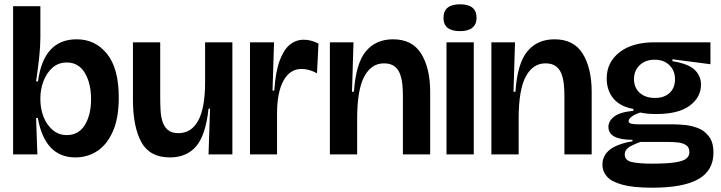

<svg xmlns="http://www.w3.org/2000/svg" viewBox="-20 -719 3357 894"><path d="M331 14Q189 14 156 -170H148L154 0H41V-211V-690H168V-545Q168 -504 162.5 -452Q157 -400 148 -340H157Q183 -536 337 -536Q424 -536 478.5 -468Q533 -400 533 -265Q533 -169 505.5 -107Q478 -45 432.5 -15.5Q387 14 331 14ZM291 -90Q346 -90 375 -137Q404 -184 404 -257Q404 -331 375 -379.5Q346 -428 291 -428Q251 -428 223.5 -403Q196 -378 182 -340Q168 -302 168 -263V-255Q168 -213 182.5 -175.5Q197 -138 225 -114Q253 -90 291 -90Z M771 14Q677 14 638 -57.5Q599 -129 599 -256V-522H726V-266Q726 -237 727.5 -207.5Q729 -178 736.5 -153.5Q744 -129 761.5 -114Q779 -99 811 -99Q871 -99 903 -157.5Q935 -216 935 -337V-522H1062V-251V0H951L958 -213H951Q938 -90 893.5 -38Q849 14 771 14Z M1144 0V-266V-522H1256L1249 -297H1257Q1263 -384 1282 -436Q1301 -488 1329.5 -511Q1358 -534 1394 -534Q1429 -534 1463 -516L1456 -378Q1418 -398 1384 -398Q1330 -398 1300 -343.5Q1270 -289 1270 -191V0Z M1516 0V-272V-522H1626L1619 -292H1628Q1637 -424 1683.5 -480Q1730 -536 1810 -536Q1900 -536 1941.5 -468.5Q1983 -401 1983 -291V0H1856V-275Q1856 -299 1853.5 -325Q1851 -351 1843 -373.5Q1835 -396 1817 -410Q1799 -424 1768 -424Q1709 -424 1676 -362.5Q1643 -301 1643 -166V0Z M2059 0V-522H2186V0ZM2122 -574Q2045 -574 2045 -636Q2045 -699 2122 -699Q2199 -699 2199 -636Q2199 -606 2179.5 -590Q2160 -574 2122 -574Z M2268 0V-272V-522H2378L2371 -292H2380Q2389 -424 2435.5 -480Q2482 -536 2562 -536Q2652 -536 2693.5 -468.5Q2735 -401 2735 -291V0H2608V-275Q2608 -299 2605.5 -325Q2603 -351 2595 -373.5Q2587 -396 2569 -410Q2551 -424 2520 -424Q2461 -424 2428 -362.5Q2395 -301 2395 -166V0Z M3017 155Q2929 155 2878 141Q2827 127 2806 103Q2785 79 2785 48Q2785 -38 2925 -61V-68Q2813 -68 2813 -128Q2813 -155 2839.5 -176Q2866 -197 2929 -203V-212Q2869 -222 2837 -259.5Q2805 -297 2805 -354Q2805 -429 2864.5 -475.5Q2924 -522 3027 -522H3288V-420L3111 -443V-434Q3186 -422 3215 -393.5Q3244 -365 3244 -325Q3244 -266 3191.5 -227Q3139 -188 3035 -188Q2993 -188 2961 -195Q2932 -185 2919.5 -174.5Q2907 -164 2907 -155Q2907 -145 2922 -142.5Q2937 -140 2957 -140H3116Q3134 -140 3165 -137.5Q3196 -135 3227.5 -123.5Q3259 -112 3280.5 -84.5Q3302 -57 3302 -8Q3302 75 3232 115Q3162 155 3017 155ZM3030 -263Q3073 -263 3098 -286.5Q3123 -310 3123 -350Q3123 -390 3097 -415.5Q3071 -441 3028 -441Q2985 -441 2958.5 -415.5Q2932 -390 2932 -351Q2932 -311 2958.5 -287Q2985 -263 3030 -263ZM3014 43Q3086 43 3124 37Q3162 31 3176 19Q3190 7 3190 -10Q3190 -34 3173.5 -44Q3157 -54 3134 -56Q3111 -58 3094 -58H2962Q2920 -43 2904.5 -30.5Q2889 -18 2889 0Q2889 29 2924 36Q2959 43 3014 43Z"/></svg>

Font: Bricolage Grotesque 48pt SemiBold
Style: Regular
Weight: 600
Designer: Mathieu Triay
Foundry: Atelier Triay
Version: Version 1.000; ttfautohint (v1.8.4.7-5d5b);gftools[0.9.32]